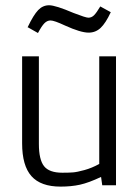

<svg xmlns="http://www.w3.org/2000/svg" viewBox="-20 -691 521 716"><path d="M393.1 -645.5Q374 -604.5 355.2 -586.9Q336.4 -569.3 310.5 -569.3Q280.8 -569.3 222.7 -595.7Q182.1 -614.7 168.5 -614.7Q155.8 -614.7 145.5 -604.2Q135.3 -593.8 121.6 -567.9L82 -590.3H83.5Q105 -635.3 122.3 -653.3Q139.6 -671.4 163.1 -671.4Q187 -671.4 254.4 -642.6Q299.8 -625 309.6 -625Q321.3 -625 330.6 -634Q339.8 -643.1 354 -667ZM350.1 -79.6V-481H412.6V0H361.3L356.9 -31.2Q310.5 -9.3 278.1 -2.2Q245.6 4.9 206.1 4.9Q131.8 4.9 97.2 -34.2Q62.5 -73.2 62.5 -156.7V-481H125V-154.3Q125 -95.7 144.3 -71.3Q163.6 -46.9 212.4 -46.9Q236.8 -46.9 252.2 -48.1Q267.6 -49.3 295.2 -56.9Q322.8 -64.5 350.1 -79.6Z"/></svg>

Font: Anaheim
Style: Regular
Weight: 400
Designer: vernon adams
Foundry: vernon adams
Version: Version 1.002; ttfautohint (v0.93.5-3d13) -l 8 -r 50 -G 200 